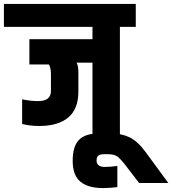

<svg xmlns="http://www.w3.org/2000/svg" viewBox="-60 -691 879 980"><path d="M340 -324V-222Q340 -135 288.5 -91.5Q237 -48 141 -48Q94 -48 53 -58V-184Q96 -175 135 -175Q200 -175 200 -227V-315Q200 -330 197 -342Q194 -354 192 -358L189 -362H90V-491H412V-554H-40V-671H633V-554H552V0H412V-371H331Q340 -354 340 -324Z M539 156V264Q499 269 466 269Q390 269 350.5 236.5Q311 204 311 130Q311 56 343 23Q375 -10 446 -10H506Q560 -10 601.5 10Q643 30 684 86L799 243H650L577 148Q551 115 535.5 105.5Q520 96 488 96H474Q452 96 442.5 103Q433 110 433 129Q433 161 476 161Q504 161 539 156Z"/></svg>

Font: Khand Black
Style: Regular
Weight: 900
Designer: Sanchit Sawaria and Jyotish Sonowal (Devanagari), Satya Rajpurohit (Latin)
Foundry: Indian Type Foundry
Version: Version 2.000;PS 1.0;hotconv 1.0.79;makeotf.lib2.5.61930